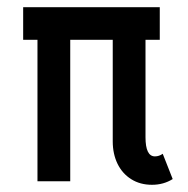

<svg xmlns="http://www.w3.org/2000/svg" viewBox="-20 -508 528 538"><path d="M295.9 -111.8V-396.5H176.8V0H85V-396.5H44.9V-487.8H427.7V-396.5H387.7V-123.5Q387.7 -69.8 414.1 -69.8Q425.8 -69.8 436 -77.1L463.9 -6.3Q438.5 9.8 405.8 9.8Q372.6 9.8 347.7 -5.9Q322.8 -21.5 309.3 -49.1Q295.9 -76.7 295.9 -111.8Z"/></svg>

Font: Acari Sans SemiBold
Style: Regular
Weight: 600
Designer: Alfredo Marco Pradil and Stefan Peev
Foundry: Hanken Design Co.
Version: Version 1.045;January 11, 2019;FontCreator 11.5.0.2425 64-bi